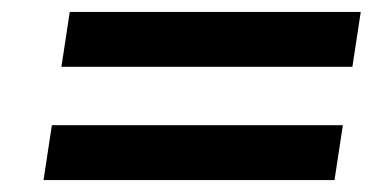

<svg xmlns="http://www.w3.org/2000/svg" viewBox="-20 -445 625 322"><path d="M53 -143H541L555 -235H67ZM83 -333H571L585 -425H97Z"/></svg>

Font: Charger Sport
Style: BdExtObl
Weight: 700
Designer: Jasper
Foundry: Cannot Into Space Fonts
Version: Version 1.1